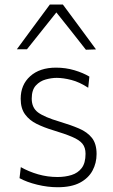

<svg xmlns="http://www.w3.org/2000/svg" viewBox="-20 -796 488 826"><path d="M228 9.5Q185 9.5 140 -1.5Q95 -12.5 64 -29.5L69.5 -77Q104 -57.5 144.2 -46Q184.5 -34.5 227.5 -34.5Q260 -34.5 287.5 -43Q315 -51.5 331.5 -73Q348 -94.5 348 -134.5Q348 -161 334.8 -177.5Q321.5 -194 290.2 -207.2Q259 -220.5 206 -236.5Q169.5 -247.5 138.2 -262.8Q107 -278 88 -303.8Q69 -329.5 69 -371Q69 -431.5 110 -468.2Q151 -505 221 -505Q262.5 -505 300.2 -493.8Q338 -482.5 364.5 -466.5L359.5 -418.5Q322 -443 287 -452Q252 -461 224 -461Q202 -461 177 -454.2Q152 -447.5 134.2 -428.2Q116.5 -409 116.5 -371.5Q116.5 -332.5 143.8 -312.2Q171 -292 237 -272.5Q284 -258.5 319.8 -243.2Q355.5 -228 375.5 -202.8Q395.5 -177.5 395.5 -133.5Q395.5 -94.5 378 -62Q360.5 -29.5 323.8 -10Q287 9.5 228 9.5ZM349.5 -582Q317.5 -623 286 -662.8Q254.5 -702.5 222.5 -742.5Q190.5 -702.5 159.2 -663.2Q128 -624 96 -584H52.5Q87.5 -632 123.2 -680.2Q159 -728.5 194.5 -776.5H250.5Q286 -728.5 321.8 -680.2Q357.5 -632 393 -583.5Z"/></svg>

Font: Commissioner ExtraLight
Style: Regular
Weight: 200
Designer: Kostas Bartsokas
Foundry: Kostas Bartsokas
Version: Version 1.000; ttfautohint (v1.8.3)